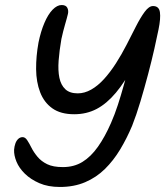

<svg xmlns="http://www.w3.org/2000/svg" viewBox="-20 -735 656 763"><path d="M218 8Q171 8 136.5 -7Q102 -22 79 -44.5Q56 -67 45.5 -92.5Q35 -118 36 -140Q37 -153 41 -164.5Q45 -176 52.5 -183Q60 -190 70 -190Q80 -190 88 -178Q96 -166 105 -148Q114 -130 129 -112Q144 -94 167.5 -82.5Q191 -71 230 -71Q274 -71 307.5 -91.5Q341 -112 369 -151.5Q397 -191 421 -246Q436 -280 448.5 -318.5Q461 -357 471.5 -395Q482 -433 492 -468.5Q502 -504 509 -532Q516 -560 523 -578L513 -478Q477 -410 440.5 -366.5Q404 -323 364 -302Q324 -281 275 -281Q221 -281 188 -304.5Q155 -328 139.5 -368.5Q124 -409 123.5 -460Q123 -511 133 -566Q142 -610 156.5 -644Q171 -678 189 -696.5Q207 -715 225 -715Q242 -715 247.5 -704Q253 -693 250 -680Q246 -663 238.5 -637.5Q231 -612 224 -580Q216 -534 213 -494.5Q210 -455 216 -426Q222 -397 239.5 -380.5Q257 -364 289 -364Q316 -364 342.5 -379Q369 -394 393.5 -421Q418 -448 440.5 -483Q463 -518 483 -557Q502 -594 520 -629.5Q538 -665 555 -688Q572 -711 588 -711Q612 -711 615.5 -686.5Q619 -662 610 -618Q604 -588 593.5 -541.5Q583 -495 568.5 -440Q554 -385 538 -331.5Q522 -278 505 -235Q484 -185 457.5 -141Q431 -97 397 -63.5Q363 -30 318.5 -11Q274 8 218 8Z"/></svg>

Font: Shantell Sans
Style: Italic
Weight: 400
Italic angle: -11°
Designer: Stephen Nixon, Anya Danilova, Shantell Martin
Foundry: Arrow Type
Version: Version 1.011;[c5ecc13dd]